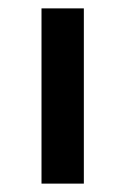

<svg xmlns="http://www.w3.org/2000/svg" viewBox="-20 -438 299 458"><path d="M79 -418H180V0H79Z"/></svg>

Font: Reem Kufi Fun
Style: Regular
Weight: 400
Designer: Khaled Hosny
Version: Version 1.005